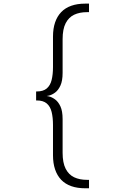

<svg xmlns="http://www.w3.org/2000/svg" viewBox="-20 -829 690 1058"><path d="M179 -298.5V-325H182.5Q218 -325 237.5 -341.5Q257 -358 264.5 -388.2Q272 -418.5 272 -459.5V-627Q272 -671.5 283.5 -705.2Q295 -739 317.2 -762.2Q339.5 -785.5 372.8 -797.2Q406 -809 449.5 -809H470.5V-762H459Q418.5 -762 388.5 -747.8Q358.5 -733.5 341.8 -701Q325 -668.5 325 -613V-427.5Q325 -383.5 313 -357.5Q301 -331.5 283.5 -318.8Q266 -306 249.2 -302.2Q232.5 -298.5 223 -298.5ZM449.5 208.5Q406 208.5 372.8 196.8Q339.5 185 317.2 161.8Q295 138.5 283.5 104.5Q272 70.5 272 26.5V-140.5Q272 -181.5 264.5 -212Q257 -242.5 237.5 -259Q218 -275.5 182.5 -275.5H179V-301.5H223Q232.5 -301.5 249.2 -297.8Q266 -294 283.5 -281.2Q301 -268.5 313 -242.8Q325 -217 325 -172.5V13Q325 68 341.8 100.8Q358.5 133.5 388.5 147.8Q418.5 162 459 162H470.5V208.5Z"/></svg>

Font: Trispace Thin ExtraLight
Style: Regular
Weight: 250
Version: Version 1.210